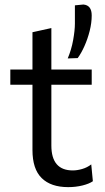

<svg xmlns="http://www.w3.org/2000/svg" viewBox="-20 -796 452 828"><path d="M274 11Q199.5 11 159.8 -28Q120 -67 120 -149V-430.5H24.5V-496H120V-657L201.5 -675V-496H375.5V-430.5H201.5V-168.5Q201.5 -61 294 -61Q312.5 -61 334.2 -67.2Q356 -73.5 373.5 -87L380.5 -14.5Q365 -3.5 335.8 3.8Q306.5 11 274 11ZM272 -544Q288 -581.5 295.5 -623.5Q303 -665.5 303 -694V-773L339.5 -776.5Q375.5 -773.5 375.5 -729.5Q375.5 -697.5 366.8 -662.8Q358 -628 344.2 -597.2Q330.5 -566.5 315 -545.5Z"/></svg>

Font: Heraclito
Style: Regular
Weight: 400
Designer: Kostas Bartsokas (font) & Cristiano Sobral (main changes)
Foundry: Kostas Bartsokas (font) & Cristiano Sobral (main changes)
Version: Version 1.00;July 8, 2020;FontCreator 13.0.0.2655 64-bit